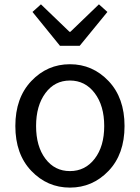

<svg xmlns="http://www.w3.org/2000/svg" viewBox="-20 -853 645 886"><path d="M481 -64.5Q407.2 12.7 302.7 12.7Q198.2 12.7 124.5 -64.5Q50.8 -141.6 50.8 -271.5Q50.8 -401.4 124.5 -479Q198.2 -556.6 302.7 -556.6Q407.2 -556.6 481 -479Q554.7 -401.4 554.7 -271.5Q554.7 -141.6 481 -64.5ZM189.5 -120.6Q232.4 -63.5 302.7 -63.5Q373 -63.5 417 -120.6Q460.9 -177.7 460.9 -271.5Q460.9 -365.2 417 -423.3Q373 -481.4 302.7 -481.4Q232.4 -481.4 189.5 -423.3Q146.5 -365.2 146.5 -271.5Q146.5 -177.7 189.5 -120.6ZM256.8 -641.6 129.9 -797.9 168.9 -833 300.8 -706.1H304.7L436.5 -833L475.6 -797.9L347.7 -641.6Z"/></svg>

Font: GenYoGothic TW TTF Regular
Style: Regular
Weight: 400
Version: Version 1.300